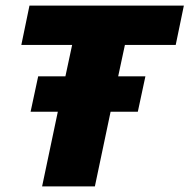

<svg xmlns="http://www.w3.org/2000/svg" viewBox="-20 -664 675 684"><path d="M130 0 186 -266H89L116 -392H213L237 -504H56L85 -644H635L606 -504H425L401 -392H498L471 -266H374L318 0Z"/></svg>

Font: Kanit
Style: Bold Italic
Weight: 700
Italic angle: -12°
Designer: Katatrad Team
Foundry: CadsonDemak
Version: Version 2.000; ttfautohint (v1.8.3)